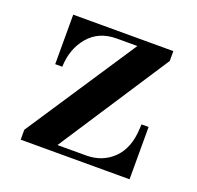

<svg xmlns="http://www.w3.org/2000/svg" viewBox="-88 -544 656 638"><g transform="rotate(20 240.0 -225.0)"><path d="M68 -275V-450H422V-415L167 -25H268Q326 -25 364 -62.5Q402 -100 405 -169L406 -185H431V0H46V-35L304 -425H231Q168 -425 131.5 -382Q95 -339 93 -275Z"/></g></svg>

Font: Libre Bodoni
Style: Regular
Weight: 400
Designer: Pablo Impallari, Rodrigo Fuenzalida
Foundry: Pablo Impallari, Rodrigo Fuenzalida
Version: Version 1.001